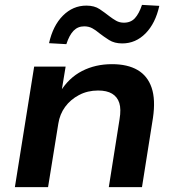

<svg xmlns="http://www.w3.org/2000/svg" viewBox="-20 -767 719 787"><path d="M41 0 120 -494H249L232 -391H227Q262 -448 316.5 -476Q371 -504 439 -504Q503 -504 544 -480Q585 -456 601.5 -407.5Q618 -359 607 -284L562 0H426L470 -278Q477 -320 469 -345Q461 -370 439.5 -383Q418 -396 382 -396Q339 -396 304 -377.5Q269 -359 247 -329Q225 -299 219 -260L177 0ZM252 -586 181 -590Q197 -662 238 -703Q279 -744 334 -744Q367 -744 388.5 -729.5Q410 -715 429 -700Q442 -690 456 -682Q470 -674 488 -674Q516 -674 533 -692.5Q550 -711 562 -747L633 -743Q617 -671 576.5 -630Q536 -589 481 -589Q449 -589 427 -603Q405 -617 387 -631Q373 -643 358.5 -651Q344 -659 325 -659Q299 -659 281.5 -641Q264 -623 252 -586Z"/></svg>

Font: Nunito Sans 10pt SemiExpanded
Style: Bold Italic
Weight: 700
Width: 6
Italic angle: -9°
Designer: Vernon Adams
Foundry: Vernon Adams
Version: Version 3.101;gftools[0.9.27]